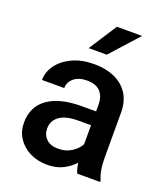

<svg xmlns="http://www.w3.org/2000/svg" viewBox="-139 -845 818 950"><g transform="rotate(20 269.5 -370.0)"><path d="M376 0Q367.2 -19.5 362.3 -52.2Q339.4 -26.9 304.2 -8.5Q269 9.8 220.7 9.8Q168.9 9.8 128.4 -10.7Q87.9 -31.2 64.9 -66.9Q42 -102.5 42 -147.5Q42 -231.4 104.7 -276.4Q167.5 -321.3 283.2 -321.3H358.4V-357.9Q358.4 -399.9 335.4 -424.8Q312.5 -449.7 265.1 -449.7Q222.2 -449.7 196.5 -428.7Q170.9 -407.7 170.9 -376H53.7Q53.7 -418 80.6 -455.1Q107.4 -492.2 156.2 -515.1Q205.1 -538.1 271.5 -538.1Q331.1 -538.1 377.2 -518.1Q423.3 -498 450 -457.8Q476.6 -417.5 476.6 -356.9V-122.1Q476.6 -50.3 496.6 -7.8V0ZM243.7 -83.5Q285.6 -83.5 315.7 -103.5Q345.7 -123.5 358.4 -148.4V-248.5H292Q226.1 -248.5 192.9 -224.6Q159.7 -200.7 159.7 -158.7Q159.7 -126.5 181.6 -105Q203.6 -83.5 243.7 -83.5ZM216.8 -603 312 -750H444.8L312 -603Z"/></g></svg>

Font: Vazirmatn UI Medium
Style: Regular
Weight: 500
Designer: Saber Rastikerdar
Foundry: Saber Rastikerdar
Version: Version 33.003